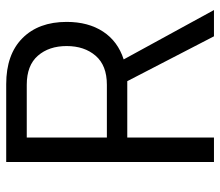

<svg xmlns="http://www.w3.org/2000/svg" viewBox="-66 -650 716 625"><g transform="rotate(-90 292.5 -338.0)"><path d="M156.7 0H77.1V-676.3H330.6Q427.2 -676.3 480.2 -623.5Q533.2 -570.8 533.2 -479.5Q533.2 -409.2 501.7 -361.1Q470.2 -313 411.1 -293.9L571.8 0H486.3L340.3 -282.2Q335.4 -282.2 330.6 -282.2H156.7ZM156.7 -609.4V-348.6H328.6Q391.6 -348.6 423.1 -385.3Q454.6 -421.9 454.6 -479.5Q454.6 -537.1 423.1 -573.2Q391.6 -609.4 328.6 -609.4Z"/></g></svg>

Font: Estedad-FD Regular
Style: FD-Regular
Weight: 400
Designer: Amin Abedi
Version: Version 7.3